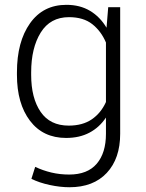

<svg xmlns="http://www.w3.org/2000/svg" viewBox="-20 -558 601 791"><path d="M49.8 -259.8Q49.8 -386.2 103.8 -462.2Q157.7 -538.1 253.4 -538.1Q309.6 -538.1 350.8 -513.4Q392.1 -488.8 418.9 -443.8L425.8 -528.3H475.1V-6.8Q475.1 95.2 419.9 154.3Q364.7 213.4 266.1 213.4Q228 213.4 184.8 204.1Q141.6 194.8 109.4 178.7L125 129.4Q156.7 144.5 191.7 152.8Q226.6 161.1 265.1 161.1Q340.3 161.1 378.4 116.7Q416.5 72.3 416.5 -6.8V-73.7Q389.6 -33.2 348.6 -11.5Q307.6 10.3 252.4 10.3Q157.2 10.3 103.5 -60.5Q49.8 -131.3 49.8 -249.5ZM108.4 -249.5Q108.4 -154.3 147.2 -97.4Q186 -40.5 263.2 -40.5Q320.3 -40.5 358.2 -66.4Q396 -92.3 416.5 -137.7V-382.8Q397 -429.2 360.4 -458.3Q323.7 -487.3 264.2 -487.3Q187 -487.3 147.7 -423.8Q108.4 -360.4 108.4 -259.8Z"/></svg>

Font: TypoPRO Roboto Slab
Style: Light
Weight: 300
Designer: Google
Version: Version 1.100263; 2013; ttfautohint (v0.94.20-1c74) -l 8 -r 